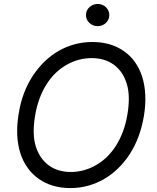

<svg xmlns="http://www.w3.org/2000/svg" viewBox="-20 -952 801 982"><path d="M75.3 -369.3Q84.5 -427.2 102.8 -475.5Q121.1 -523.8 148.8 -565.7Q175.1 -605.5 207.9 -637.3Q240.8 -669 279.1 -691.2Q317.5 -713.4 361.2 -725.3Q404.8 -737.2 453.1 -737.2Q546.2 -737.2 612.9 -691.1Q646 -668.3 669.7 -635.3Q693.5 -602.3 707 -560Q720.5 -517.8 723 -467Q725.5 -416.2 715.9 -358Q696.7 -244.7 642.4 -161.9Q616.5 -122.5 583.8 -90.7Q551.1 -58.9 512.8 -36.6Q474.4 -14.2 430.9 -2.1Q387.4 9.9 339.5 9.9Q245.7 9.9 179 -36.6Q146 -59.7 122 -92.7Q98 -125.7 84.3 -167.8Q70.7 -209.9 68.2 -260.5Q65.7 -311.1 75.3 -369.3ZM163.7 -201.3Q174 -169.4 191.1 -145.4Q208.1 -121.4 231 -105.1Q253.9 -88.8 282 -80.6Q310 -72.4 342.3 -72.4Q409.4 -72.4 470.2 -106.9Q500.4 -123.9 526.5 -149.1Q552.6 -174.4 573.5 -207.4Q594.5 -240.4 609.4 -280.9Q624.3 -321.4 632.1 -369.3Q647.7 -464.5 627.5 -525.9Q617.5 -557.9 600.5 -581.9Q583.5 -605.8 560.5 -622.2Q537.6 -638.5 509.4 -646.7Q481.2 -654.8 448.9 -654.8Q381.4 -654.8 321 -620.7Q290.8 -603.7 264.6 -578.5Q238.3 -553.3 217.5 -520.2Q196.7 -487.2 181.8 -446.6Q166.9 -405.9 159.1 -358Q143.5 -262.8 163.7 -201.3ZM479.4 -931.8Q491.5 -931.8 502.3 -927.6Q513.1 -923.3 521.3 -915.7Q529.5 -908 534.3 -897.7Q539.1 -887.4 539.1 -875Q539.1 -862.9 534.3 -852.5Q529.5 -842 521.3 -834.3Q513.1 -826.7 502.3 -822.4Q491.5 -818.2 479.4 -818.2Q467.7 -818.2 456.9 -822.4Q446 -826.7 437.7 -834.3Q429.3 -842 424.5 -852.5Q419.7 -862.9 419.7 -875Q419.7 -887.4 424.5 -897.7Q429.3 -908 437.7 -915.7Q446 -923.3 456.9 -927.6Q467.7 -931.8 479.4 -931.8Z"/></svg>

Font: Inter P
Style: Italic
Weight: 400
Italic angle: -9.40001°
Designer: Rasmus Andersson
Foundry: rsms
Version: Version 3.018;git-588b23468